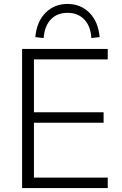

<svg xmlns="http://www.w3.org/2000/svg" viewBox="-20 -953 616 973"><path d="M92 0V-705H526V-652H152V-384H505V-331H152V-53H526V0ZM201 -760 159 -765Q166 -843 210.5 -888Q255 -933 322 -933Q389 -933 433.5 -888Q478 -843 485 -765L443 -760Q439 -822 406.5 -855Q374 -888 322 -888Q270 -888 238 -855Q206 -822 201 -760Z"/></svg>

Font: Nunito Sans 12pt Light
Style: Regular
Weight: 300
Designer: Vernon Adams
Foundry: Vernon Adams
Version: Version 3.101;gftools[0.9.27]